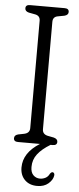

<svg xmlns="http://www.w3.org/2000/svg" viewBox="-61 -732 402 978"><g transform="rotate(5 140.0 -243.0)"><path d="M172.5 -76Q172.5 -50.5 200 -44.5L231 -38.5Q251 -33 251 -18Q251 0 229 0H218Q175 26 153 54.5Q131 83 131 120.5Q131 148.5 145 162.2Q159 176 179 176Q193.5 176 206.8 169.2Q220 162.5 227.5 147Q234.5 137 241.5 138Q245.5 138.5 248.5 142.8Q251.5 147 250 155.5Q246.5 177 224.8 195.8Q203 214.5 168 214.5Q128 214.5 104.2 190.5Q80.5 166.5 80.5 127.5Q80.5 52 164 0H51.5Q29.5 0 29.5 -18Q29.5 -33.5 49 -38.5L79.5 -44.5Q107.5 -50.5 107.5 -76V-625Q107.5 -649.5 83.5 -655L49 -661.5Q29.5 -666.5 29.5 -682Q29.5 -700 51.5 -700H229Q251 -700 251 -682Q251 -666.5 231 -661.5L196 -655Q172.5 -650 172.5 -625Z"/></g></svg>

Font: Fraunces 144pt SuperSoft Light
Style: Regular
Weight: 300
Version: Version 1.000;[0bf87f6ff]